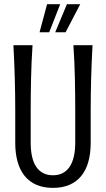

<svg xmlns="http://www.w3.org/2000/svg" viewBox="-20 -888 509 922"><path d="M234.4 -46.4Q261.7 -46.4 281.7 -57.1Q301.8 -67.9 314.9 -87.9Q328.1 -107.9 334.7 -137Q341.3 -166 341.3 -202.1V-359.9Q341.3 -434.1 339.6 -512.5Q337.9 -590.8 332.5 -670.9H424.3Q419.9 -590.3 417.7 -511.7Q415.5 -433.1 415.5 -359.9V-202.1Q415.5 -151.4 404.3 -111.3Q393.1 -71.3 370.6 -43.5Q348.1 -15.6 314.2 -0.7Q280.3 14.2 234.4 14.2Q188.5 14.2 154.5 -0.7Q120.6 -15.6 98.1 -43.5Q75.7 -71.3 64.5 -111.3Q53.2 -151.4 53.2 -202.1V-359.9Q53.2 -433.1 51 -511.7Q48.8 -590.3 44.4 -670.9H136.2Q130.9 -590.8 129.2 -512.5Q127.4 -434.1 127.4 -359.9V-202.1Q127.4 -166 133.8 -137Q140.1 -107.9 153.3 -87.9Q166.5 -67.9 186.8 -57.1Q207 -46.4 234.4 -46.4ZM294.9 -732.9H245.1L301.3 -867.7H365.2ZM216.3 -732.9H169.9L206.1 -867.7H269Z"/></svg>

Font: Crushed
Style: Regular
Weight: 400
Width: 3
Designer: Astigmatic (AOETI)
Foundry: Astigmatic (AOETI)
Version: Version 001.001